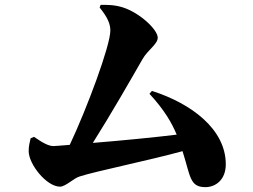

<svg xmlns="http://www.w3.org/2000/svg" viewBox="-20 -768 1040 790"><path d="M595 -382C657 -315 687 -262 707 -214C618 -203 474 -189 362 -180C437 -299 515 -435 566 -524C588 -563 629 -586 629 -613C629 -646 555 -716 484 -738C448 -749 418 -748 394 -748L390 -737C423 -696 434 -670 434 -642C434 -580 337 -320 267 -172C231 -169 206 -167 200 -167C180 -167 156 -180 120 -205L106 -199C102 -180 98 -169 98 -146C98 -93 171 0 227 0C250 0 285 -36 308 -42C372 -63 593 -108 731 -146C764 -43 760 2 825 2C867 2 909 -28 909 -92C909 -236 768 -342 605 -394Z"/></svg>

Font: Noto Serif TC Black
Style: Regular
Weight: 900
Version: Version 1.001;PS 1.001;hotconv 16.6.54;makeotf.lib2.5.65590